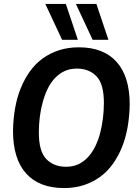

<svg xmlns="http://www.w3.org/2000/svg" viewBox="-20 -947 701 974"><path d="M305 7Q179 7 112.5 -67Q46 -141 46 -283Q47 -343 56.5 -397.5Q66 -452 85 -499Q104 -546 131.5 -584.5Q159 -623 196 -650Q233 -677 279 -692Q325 -707 380 -707Q505 -707 571.5 -633Q638 -559 638 -417Q637 -358 627.5 -303Q618 -248 599 -201Q580 -154 552.5 -115.5Q525 -77 488 -50Q451 -23 405.5 -8Q360 7 305 7ZM315 -101Q350 -101 377 -113.5Q404 -126 425.5 -149Q447 -172 462.5 -203Q478 -234 487.5 -270Q497 -306 502 -345.5Q507 -385 507 -425Q507 -521 469.5 -560Q432 -599 370 -599Q335 -599 308 -586.5Q281 -574 259 -551Q237 -528 222 -497Q207 -466 197 -430Q187 -394 182 -354.5Q177 -315 177 -275Q177 -179 215 -140Q253 -101 315 -101ZM295 -745 210 -927H314L375 -745ZM450 -745 365 -927H469L530 -745Z"/></svg>

Font: Georama ExtraCondensed Thin SemiBold
Style: Italic
Weight: 600
Italic angle: -9°
Version: Version 1.001